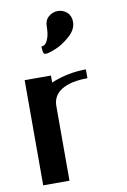

<svg xmlns="http://www.w3.org/2000/svg" viewBox="-89 -845 594 899"><g transform="rotate(-10 208.0 -396.0)"><path d="M187.5 -729.5Q187.5 -758.8 206.5 -775.4Q225.6 -792 250 -792Q275.4 -792 293.9 -775.4Q312.5 -758.8 312.5 -729.5Q312.5 -693.4 277.3 -662.6Q242.2 -631.8 208.5 -618.2Q174.8 -604.5 161.1 -604.5Q156.2 -604.5 153.3 -606.9Q150.4 -609.4 149.4 -614.3Q148.4 -619.1 147.9 -623Q147.5 -627 147 -633.3Q146.5 -639.6 146.5 -641.6Q155.3 -641.6 163.6 -647.5Q171.9 -653.3 179.7 -674.3Q187.5 -695.3 187.5 -729.5ZM333 -500V-458Q254.9 -458 210.9 -431.6Q167 -405.3 167 -354.5V0H42V-500H167V-466.8Q247.1 -500 333 -500Z"/></g></svg>

Font: okolaks
Style: Bold
Weight: 600
Width: 8
Version: Version 000.6.0